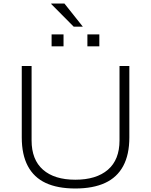

<svg xmlns="http://www.w3.org/2000/svg" viewBox="-20 -1062 860 1094"><path d="M409 12Q308 12 240.5 -19.5Q173 -51 138.5 -116Q104 -181 104 -279V-686H160V-262Q160 -152 225 -95Q290 -38 409 -38Q529 -38 595 -95Q661 -152 661 -262V-686H717V-279Q717 -181 682 -116Q647 -51 578.5 -19.5Q510 12 409 12ZM274 -798V-866H342V-798ZM478 -798V-866H546V-798ZM452 -910H400L272 -1039V-1042H347Z"/></svg>

Font: Archivo SemiExpanded Thin
Style: Regular
Weight: 250
Width: 6
Designer: Hector Gatti
Foundry: Omnibus-Type
Version: Version 2.001